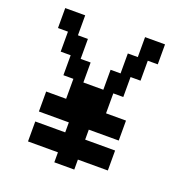

<svg xmlns="http://www.w3.org/2000/svg" viewBox="-153 -1128 1055 1130"><g transform="rotate(20 375.0 -562.5)"><path d="M312.5 -125V-187.5H125V-312.5H312.5V-375H125V-500H250V-625H187.5V-750H125V-875H62.5V-1000H187.5V-875H250V-750H312.5V-625H437.5V-750H500V-875H562.5V-1000H687.5V-875H625V-750H562.5V-625H500V-500H625V-375H437.5V-312.5H625V-187.5H437.5V-125Z"/></g></svg>

Font: Better VCR
Style: Regular
Weight: 400
Designer: artdzyk
Foundry: https://fontstruct.com
Version: Version 1.0